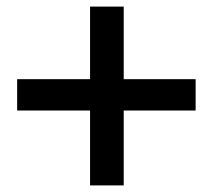

<svg xmlns="http://www.w3.org/2000/svg" viewBox="-20 -579 646 582"><path d="M573 -244H355V-17H253V-244H32V-339H253V-559H355V-339H573Z"/></svg>

Font: MartelSansBold
Style: Bold
Weight: 700
Designer: Dan Reynolds and Mathieu Réguer
Foundry: Dan Reynolds and Mathieu Réguer
Version: Version 1.002; ttfautohint (v1.1) -l 5 -r 5 -G 72 -x 0 -D la